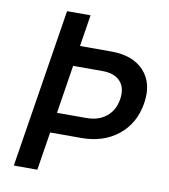

<svg xmlns="http://www.w3.org/2000/svg" viewBox="-82 -800 764 869"><g transform="rotate(10 300.0 -365.0)"><path d="M40 0 156 -730H264L241 -585H384Q485 -585 536 -529Q587 -473 572 -380Q557 -286 489 -231Q421 -176 319 -176H176L148 0ZM191 -269H326Q382 -269 418 -298.5Q454 -328 462 -380Q470 -432 443 -461.5Q416 -491 361 -491H226Z"/></g></svg>

Font: NKDuy Mono SemiBold
Style: Italic
Weight: 600
Italic angle: -9°
Monospace: yes
Designer: NKDuy
Foundry: NKDuy
Version: Version 2.251; ttfautohint (v1.8.4.7-5d5b)